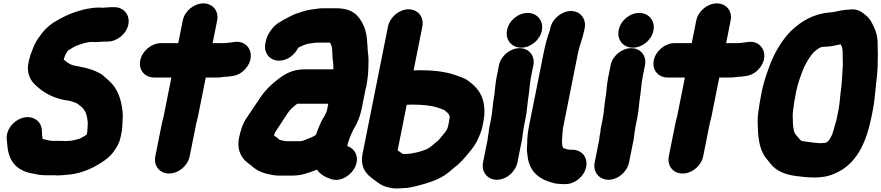

<svg xmlns="http://www.w3.org/2000/svg" viewBox="-20 -816 5077 1106"><path d="M312.2 194.5C334.2 194.5 354.8 191.8 369.7 190.3L390.1 188.3C390.6 188.3 391.5 188.2 392.2 188.1C459.4 178 513.9 152.6 563 121.2C584.2 107.6 611.6 89.3 633.1 59.7C647.9 39.9 667.4 10.4 674.5 -25L678.7 -46C681.1 -58.2 684.2 -71.4 684.2 -82.4C684.2 -104.5 689.2 -138.2 686.6 -168.5C679.7 -237.8 660.8 -301.6 611.7 -347.3C596.4 -362 589.3 -366.3 580.8 -374.8C564.9 -390.8 548.8 -397 535.6 -403.4C495.1 -422.8 450.3 -430.2 405.1 -438.8C386.4 -443.2 367 -455.3 352.7 -468.4C350.8 -470.3 350 -471 346.8 -473.6C349.6 -481.3 352.8 -489.4 356.7 -501C361.7 -509.3 367.6 -519.7 370.9 -524.1C386.8 -533.8 398.6 -542.6 420.4 -552.6C452.4 -563.9 481.1 -574.5 509.7 -574.5C515 -574.5 522.6 -573.5 529.5 -573.5C549.6 -573.5 567.7 -576.5 577.1 -576.5H600.1C653.5 -576.5 708.3 -620.1 719.3 -675C730.1 -729.2 693.9 -774.5 639.6 -774.5H616.6C599.7 -774.5 585 -771.7 575.2 -771.5C566.4 -772.1 557.2 -772.5 549.2 -772.5C537 -772.5 525.1 -771.7 513.4 -770.1C492 -767.1 469.9 -764.4 440.2 -754.7C382.6 -739 332 -713.8 285.1 -684.1C253.9 -663.3 228.6 -636.3 208.7 -606.9C195.9 -589.6 178.6 -565.1 168.6 -534.1C160.2 -514.1 151.6 -490.4 145.8 -462.5C130.1 -401.5 152.9 -355.9 180.3 -329.8C223 -288 276.2 -253.5 355.2 -239.1C355.9 -238.9 357.3 -238.7 358.2 -238.7C383.6 -236.3 408.5 -227.9 428.2 -217.7C435 -210.9 441.2 -206.6 444.9 -203.8C465.3 -188.1 478.3 -165.9 483.2 -129.1L485.8 -109.7C486.1 -98.2 483.3 -78.2 482.8 -56.5L479.5 -40.2C468.4 -33 454.4 -25 440.5 -18C417.5 -9.8 388.8 -3.8 358.2 -3.5C350.7 -4.1 339.9 -4.5 329.9 -4.5H279.9C276.5 -4.5 276.6 -4.8 274.3 -5.1L263.4 -6.7C253.9 -9.7 238 -12.2 225.6 -15.2C225 -17.7 224.1 -24.5 222.9 -34.4L220.9 -68.9C218.5 -95.2 205.7 -115.5 185.3 -128.3C138.1 -157.8 75.4 -133.7 42.6 -90.2C26.2 -68.5 16.7 -41.9 18.9 -14.7L22.1 19.2C28.7 106.4 69.7 164 160.3 182C182.6 185.5 204.1 193.5 240.4 193.5H290.4C299.1 193.5 305 194.5 312.2 194.5Z M1032.8 -698 1006.8 -567.5H907.3C852.4 -567.5 798.8 -522.4 787.9 -468C777 -413 813.7 -369.5 867.8 -369.5H967.3L921.8 -142C920.8 -136.8 916.3 -124.1 913.5 -110L874.7 84C863.8 138.6 898.9 183.5 953.9 183.5C1008.9 183.5 1061.8 138.6 1072.7 84L1111.5 -110C1112.4 -114.5 1116.9 -127.3 1119.8 -142L1165.3 -369.5H1225.8C1242 -369.5 1255.9 -370.4 1272.5 -373.5C1283 -373.6 1295.9 -374.5 1309.3 -376.8C1344.4 -379.9 1371.6 -394.3 1394.1 -419.7C1458.5 -491.9 1415.1 -588.1 1327.1 -573.9L1315.5 -571.9C1301.2 -569.4 1282.9 -568.9 1271.9 -567.5H1204.8L1230.8 -698C1241.7 -752.5 1205.6 -796.5 1151.5 -796.5C1097.5 -796.5 1043.7 -752.5 1032.8 -698Z M2089.8 -317C2097.1 -353.5 2100.9 -391.6 2102.1 -426.4C2102.5 -452.9 2104.5 -487.5 2099.1 -516.3C2097.7 -524.5 2097.6 -543.9 2096.1 -561.3L2093.7 -589.7C2092.2 -602.9 2091.6 -611.9 2089.3 -621.2L2084.8 -639.4C2076.7 -671.4 2057.9 -703.8 2037.8 -726C2010.4 -754.8 1967.8 -768.5 1917.4 -768.5H1854.4C1843 -768.5 1829.3 -768.9 1816.8 -767.1C1783.1 -762.4 1749.9 -760 1712.4 -746C1696.6 -740.7 1677.5 -735.8 1654.2 -723.2L1639.7 -715.8C1625 -708.5 1602.6 -695.3 1590.6 -688.2C1554.4 -666.9 1520.1 -624.2 1510.3 -575L1508.5 -566C1497.8 -512.6 1532.3 -466.5 1587.1 -466.5C1635.3 -466.5 1678.3 -500.3 1698 -541.1L1717.5 -550.8C1730.3 -556.6 1745.5 -562.6 1755.6 -564C1776.4 -567.6 1794.1 -570.5 1812.9 -570.5H1877.9C1879.5 -570.5 1880.3 -570.2 1882 -569.9C1885 -564.6 1887.8 -556.8 1891.5 -544.7C1895.4 -523.5 1893.3 -488.1 1899.3 -451.8L1900.2 -434.5C1900.3 -429 1900.4 -422.6 1900.6 -416.5H1734.1C1664.8 -416.5 1621.7 -390.7 1579.1 -357.7C1537.1 -325.2 1505.7 -293.9 1475.6 -248.8L1458.8 -223.2C1438.6 -194.3 1417.7 -161 1399.4 -134.8C1378.3 -104.7 1364.7 -61 1356.7 -21C1345.3 35.8 1362.5 77.5 1389.1 106.2C1404.9 122.7 1422.7 132.8 1430.6 140.3C1458 166.4 1496.4 182.5 1539.7 190L1556 192.9C1564.7 194.5 1574.9 195.5 1585 195.5H1666C1718.5 195.5 1762.9 177.6 1805.7 161.1C1824.8 188.5 1854.6 205.8 1888.5 216C1945 233.5 2002.9 192.1 2024.3 148.5C2054.2 87.7 2023 38.7 1980.4 25.7L1982.6 14.5C1984 10.2 1984.4 8.9 1986 2.2C1988.7 -4.6 1992 -12.9 1993.7 -21C2003.9 -42.1 2009.1 -59 2018.7 -74.9C2039.9 -109.6 2054.8 -146.6 2063.6 -191L2086.2 -304C2086.8 -307.3 2088.9 -312.8 2089.8 -317ZM1871.1 -218.5 1863.9 -182.3 1859.7 -169.5C1857.3 -162.9 1854.1 -156.4 1849.5 -149.2C1827.9 -115.6 1813.3 -77.5 1799.9 -39L1787.7 -31.4C1777.8 -26.1 1773.2 -24.7 1764.5 -21C1738.7 -10.1 1723.4 -2.5 1705.5 -2.5H1630.5C1628.7 -2.5 1626.5 -2.7 1624.9 -3L1608.7 -5.9C1601.6 -7.2 1590.1 -9.9 1586.1 -13.6C1579.1 -22.2 1569.4 -27.8 1558.5 -34.9C1559.7 -40.9 1561.8 -48.4 1563.2 -51.9C1564 -52.9 1564.8 -54.1 1565.5 -55.2C1581.9 -81.3 1603.4 -110.8 1622.7 -142L1636.4 -162.8C1651.7 -184.7 1657.7 -190.5 1682.4 -211.2C1685.4 -213.3 1688.6 -215.6 1692.8 -218.5Z M2567.1 -118 2561.5 -90C2558.1 -73.1 2547.7 -57.4 2536.2 -44.5C2526.7 -34 2511.6 -13.8 2503.8 -6.4C2495.7 1.3 2487.4 5.7 2467 24.3C2459.6 31.2 2453.7 34.6 2438.1 43.2C2413.6 54 2383.8 62.1 2350.4 68L2339.3 69.5C2323.6 70 2308.5 71.9 2301.4 71.4C2291.6 63.5 2282.1 59 2270.5 50.3L2322.9 -212.5C2332.6 -212.5 2344.9 -212.9 2356.6 -213.5C2410.1 -213.4 2465.5 -208.5 2499.7 -196.3C2516.5 -190.7 2533.7 -185.6 2540 -181.4C2562.5 -164.1 2572.9 -152.5 2570.1 -138C2568.7 -131.4 2568.4 -124.6 2567.1 -118ZM2362.5 -410.5 2412.9 -663C2423.6 -716.9 2388.6 -762.5 2333.7 -762.5C2278.9 -762.5 2225.6 -716.9 2214.9 -663L2068.9 68C2048.5 170.5 2115.7 204.4 2151.8 232.2C2152.1 232.4 2152.7 232.9 2153.2 233.2L2170.8 245.2C2187.1 256.3 2212.7 263 2238.4 268C2267.6 272.3 2289.7 267.5 2305.6 267.5C2319.7 267.5 2335 265.6 2349 262.5C2400.4 251.2 2449.6 237.7 2496.2 218.1C2496.8 217.8 2498.1 217.2 2498.9 216.8L2519.2 206.7C2544 193.9 2566.3 176.1 2584.3 159.8L2597.8 148.6C2621.8 130.9 2642.8 109.5 2661.3 87.1C2682.4 62 2714.9 27.1 2733.8 -16.5L2745.1 -42.7C2751.5 -57.8 2756 -72.6 2759.1 -88L2765.1 -118C2773.4 -159.8 2770.8 -190.2 2767 -218.5C2756 -281 2720.1 -318.7 2680.1 -348.3C2653.3 -369 2622.7 -375.8 2596.9 -385.6C2538.2 -405.3 2467.5 -411.5 2392.2 -411.5C2381.6 -411.5 2371.4 -410.5 2362.5 -410.5Z M2854.3 -440 2840.4 -370C2831 -323.1 2831.7 -286.6 2824.3 -249.2C2816.8 -202.1 2816.7 -171.2 2808.9 -132L2799.3 -84C2797.1 -73.3 2795.8 -64.2 2795.1 -53.3L2792.9 -42C2790.9 -32.2 2789.8 -24.1 2789.1 -13.3L2762.5 120C2751.7 174.2 2787.9 219.5 2842.2 219.5C2897 219.5 2949.9 173.4 2960.5 120L2985 -2.7C2989.4 -19.5 2989.8 -36.5 2990.9 -42C2994.2 -58.4 2995.3 -74.3 2997.3 -84L3006.9 -132C3016.5 -180.2 3017.4 -215.3 3023.7 -256.6C3030.2 -297.3 3031.6 -335.9 3038.4 -370L3052.3 -440C3063.2 -494.5 3027.1 -538.5 2973 -538.5C2919 -538.5 2865.2 -494.5 2854.3 -440ZM2900.9 -643C2889.6 -586.8 2926.7 -541.5 2982.6 -541.5C3036.8 -541.5 3090.3 -584.8 3101.3 -640C3112.5 -696.4 3074.4 -741.5 3019.5 -741.5C2965.3 -741.5 2911.9 -698.2 2900.9 -643Z M3252.9 45.5C3252 45.5 3251.1 45.4 3249.9 45.1L3233.3 39.2C3224.7 36.6 3225.4 36.6 3223.5 34.7C3219.8 31.2 3217.2 10.6 3217.4 2.5L3217.8 -13.6C3219.5 -37 3220.7 -66 3224.5 -85L3309.5 -511C3318.3 -554.8 3336 -593.6 3346.1 -644L3347.9 -653C3358.5 -706.4 3324.1 -752.5 3269.2 -752.5C3215 -752.5 3160.7 -707.3 3149.9 -653L3147.6 -641.6C3132.5 -602.8 3120.3 -555.2 3111.5 -511L3026.5 -85C3019.7 -51.2 3016.2 -14.1 3016.7 16.2L3015.4 32C3014.5 52 3016.5 66.5 3019 81.8C3026.1 155 3068.3 204.2 3134.1 227.7L3158.9 235.8C3178.3 242.2 3202.9 244.5 3228.2 244.5H3237.2C3291.8 244.5 3345.5 200.5 3356.5 145.5C3367.4 90.5 3331.3 46.5 3276.7 46.5H3267.7C3265.5 46.5 3257.6 45.5 3252.9 45.5Z M3497.3 -440 3483.4 -370C3474 -323.1 3474.7 -286.6 3467.3 -249.2C3459.8 -202.1 3459.7 -171.2 3451.9 -132L3442.3 -84C3440.1 -73.3 3438.8 -64.2 3438.1 -53.3L3435.9 -42C3433.9 -32.2 3432.8 -24.1 3432.1 -13.3L3405.5 120C3394.7 174.2 3430.9 219.5 3485.2 219.5C3540 219.5 3592.9 173.4 3603.5 120L3628 -2.7C3632.4 -19.5 3632.8 -36.5 3633.9 -42C3637.2 -58.4 3638.3 -74.3 3640.3 -84L3649.9 -132C3659.5 -180.2 3660.4 -215.3 3666.7 -256.6C3673.2 -297.3 3674.6 -335.9 3681.4 -370L3695.3 -440C3706.2 -494.5 3670.1 -538.5 3616 -538.5C3562 -538.5 3508.2 -494.5 3497.3 -440ZM3543.9 -643C3532.6 -586.8 3569.7 -541.5 3625.6 -541.5C3679.8 -541.5 3733.3 -584.8 3744.3 -640C3755.5 -696.4 3717.4 -741.5 3662.5 -741.5C3608.3 -741.5 3554.9 -698.2 3543.9 -643Z M3990.8 -698 3964.8 -567.5H3865.3C3810.4 -567.5 3756.8 -522.4 3745.9 -468C3735 -413 3771.7 -369.5 3825.8 -369.5H3925.3L3879.8 -142C3878.8 -136.8 3874.3 -124.1 3871.5 -110L3832.7 84C3821.8 138.6 3856.9 183.5 3911.9 183.5C3966.9 183.5 4019.8 138.6 4030.7 84L4069.5 -110C4070.4 -114.5 4074.9 -127.3 4077.8 -142L4123.3 -369.5H4183.8C4200 -369.5 4213.9 -370.4 4230.5 -373.5C4241 -373.6 4253.9 -374.5 4267.3 -376.8C4302.4 -379.9 4329.6 -394.3 4352.1 -419.7C4416.5 -491.9 4373.1 -588.1 4285.1 -573.9L4273.5 -571.9C4259.2 -569.4 4240.9 -568.9 4229.9 -567.5H4162.8L4188.8 -698C4199.7 -752.5 4163.6 -796.5 4109.5 -796.5C4055.5 -796.5 4001.7 -752.5 3990.8 -698Z M4760.6 -744.5C4759.7 -744.5 4758.1 -744.4 4756.9 -744.3C4662.8 -735.1 4596.2 -693.7 4539.2 -640.3C4490.1 -592.7 4447.8 -522.7 4420.5 -456.9C4420.4 -456.5 4420.1 -455.7 4419.9 -455.2L4402.2 -406.9C4389 -369.5 4376.7 -331.5 4367.6 -286C4363.3 -264.5 4359.7 -245.1 4356.1 -223.1C4351.1 -184.9 4342.7 -150.6 4344.5 -110.4C4346 -46.8 4348.5 15.2 4375.5 68.2C4385.3 88.7 4398.2 101.6 4407 112.5L4420.6 129.5C4453.4 170.4 4505.6 190.4 4566.8 198.2C4600.4 202.5 4633.3 206.5 4675.8 206.5C4686.6 206.5 4696.3 205.2 4706.5 204.4C4751 201.7 4789.4 184.9 4816.7 169.9C4925 110.6 4974 -12.8 4999.4 -140L5008.4 -185C5015.9 -222.4 5018.9 -260.4 5022.7 -292.4L5027.7 -342.2C5033.1 -385.9 5036.5 -426 5036.1 -467.5C5036.1 -488.3 5037.9 -510.2 5035.9 -534.9C5034.8 -550.1 5037.6 -569 5033.8 -593.5C5031.1 -611.5 5028.1 -631 5016.8 -653.8C5005.8 -679.4 4993.5 -707.4 4964.9 -730C4951.9 -740.2 4923.1 -769.6 4871.9 -760.5C4823.3 -759.8 4787.9 -744.5 4760.6 -744.5ZM4822.5 -560.9C4824.8 -556 4826.7 -551.8 4830.4 -544.7C4831.2 -541.1 4832.1 -534.3 4833.7 -524.6C4834.9 -518.7 4832.6 -507.3 4834.5 -484.2C4836.1 -449.4 4834.1 -405.7 4830.3 -363.6L4827.4 -324.2L4821.3 -274.1C4817.9 -245.9 4816 -213.1 4810.4 -185L4801.4 -140C4799.1 -128.5 4796.5 -118.1 4793 -106.8C4785.2 -80.4 4778.4 -52 4771 -36C4754.9 -3 4748.3 3.8 4729.9 7.5C4723.9 7.6 4718.4 7.9 4709.8 8.5H4697.2C4675.8 6.4 4648.5 4.3 4631.5 1.1C4618.2 -1.4 4600.4 -3 4595.5 -5.2C4588.2 -10.2 4582.1 -20 4573.7 -29C4560.2 -43.7 4553.5 -53.4 4551.8 -69.8C4550.1 -87.4 4547.7 -88.4 4547.4 -114C4546.6 -142.6 4544.9 -155.4 4548.7 -181.7C4552.2 -213 4558.4 -250.1 4565.4 -285C4575.3 -334.8 4590.3 -373.5 4607.6 -419.7C4621.3 -451.8 4646.6 -492.7 4665.5 -513.2C4688.2 -533.8 4705.4 -546.5 4725.1 -546.5C4764.7 -546.5 4792.3 -554.6 4822.5 -560.9Z"/></svg>

Font: Smoothie
Style: ExBdIt
Weight: 800
Foundry: Cannot Into Space Fonts
Version: Version 0.8